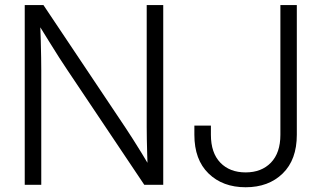

<svg xmlns="http://www.w3.org/2000/svg" viewBox="-20 -748 1295 777"><path d="M80.1 0V-727.5H155.8L489.3 -229Q502 -210 518.3 -184.3Q534.7 -158.7 552.2 -130.1Q569.8 -101.6 586.9 -72.3L577.6 -63Q576.7 -91.3 575.7 -123.3Q574.7 -155.3 574.2 -184.8Q573.7 -214.4 573.7 -233.9V-727.5H640.6V0H564L253.4 -463.4Q238.8 -484.9 220.5 -513.4Q202.1 -542 180.2 -577.6Q158.2 -613.3 131.8 -655.8L142.1 -668Q144 -622.1 145 -583.7Q146 -545.4 146.5 -515.1Q147 -484.9 147 -463.9V0ZM974.1 9.8Q881.3 9.8 824 -45.9Q766.6 -101.6 766.6 -202.6V-239.7H833.5V-202.6Q833.5 -129.4 871.6 -89.8Q909.7 -50.3 974.1 -50.3Q1038.1 -50.3 1076.4 -89.8Q1114.7 -129.4 1114.7 -202.6V-727.5H1181.2V-202.6Q1181.2 -101.6 1124 -45.9Q1066.9 9.8 974.1 9.8Z"/></svg>

Font: Inter 28pt Light
Style: Regular
Weight: 300
Designer: Rasmus Andersson
Foundry: rsms
Version: Version 4.001;git-66647c0bb